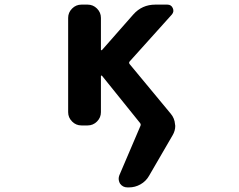

<svg xmlns="http://www.w3.org/2000/svg" viewBox="-20 -566 1040 835"><path d="M627.9 199.2Q614.3 222.7 590.8 235.8Q567.4 249 541 249H534.2Q513.7 249 502 232.4Q496.1 221.7 496.1 210.9Q496.1 204.1 499 196.3L590.8 -18.6Q593.8 -25.4 588.9 -31.2L423.8 -236.3Q422.9 -238.3 420.9 -237.3Q418.9 -236.3 418.9 -234.4V-78.1Q418.9 -54.7 401.9 -37.6Q384.8 -20.5 361.3 -20.5H334Q310.5 -20.5 293.5 -37.6Q276.4 -54.7 276.4 -78.1V-488.3Q276.4 -511.7 293.5 -528.8Q310.5 -545.9 334 -545.9H361.3Q384.8 -545.9 401.9 -528.8Q418.9 -511.7 418.9 -488.3V-349.6Q418.9 -348.6 420.9 -347.7Q422.9 -346.7 423.8 -348.6L559.6 -502.9Q597.7 -545.9 655.3 -545.9H708Q724.6 -545.9 731.4 -530.8Q738.3 -515.6 727.5 -502.9L543.9 -298.8Q539.1 -293 543.9 -287.1L722.7 -71.3Q739.3 -51.8 741.2 -25.4Q742.2 -22.5 742.2 -18.6Q742.2 2.9 730.5 22.5Z"/></svg>

Font: Gen Jyuu Gothic Monospace Bold
Style: Bold
Weight: 700
Designer: [Source Han Sans]
Ryoko NISHIZUKA  (kana & ideographs); Paul D. Hunt (Latin, Greek & Cyrillic); Wenlong ZHANG  (bopomofo
Version: Version 1.002.20150607